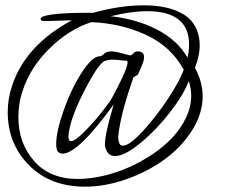

<svg xmlns="http://www.w3.org/2000/svg" viewBox="-20 -699 844 721"><path d="M452 -471H451Q445 -471 437.5 -472Q430 -473 422 -474Q414 -475 406 -475Q402 -475 397.5 -475Q393 -475 387.5 -474Q382 -473 376 -471Q352 -465 299 -362.5Q246 -260 238 -198Q237 -191 237 -186Q237 -169 247 -169Q262 -169 297.5 -205Q333 -241 357 -271.5Q381 -302 392 -317Q404 -337 415.5 -359.5Q427 -382 437 -402.5Q447 -423 453 -440Q459 -457 459 -465Q459 -471 455 -471Q454 -471 453.5 -471Q453 -471 452 -471ZM684 -483Q690 -508 690 -532Q690 -657 532 -657Q472 -657 396 -638Q491 -628 568.5 -588.5Q646 -549 684 -483ZM49 -259Q49 -162 108 -94.5Q167 -27 272 -27Q316 -27 365 -38Q414 -49 461 -69.5Q508 -90 551.5 -119Q595 -148 627 -182Q659 -216 678.5 -257Q698 -298 698 -339Q698 -367 689 -395Q670 -344 618.5 -277.5Q567 -211 507.5 -162Q448 -113 412 -113Q397 -113 387.5 -122.5Q378 -132 374 -152Q372 -190 407 -307Q273 -122 215 -122Q210 -122 206.5 -123.5Q203 -125 200 -127Q197 -129 195.5 -132Q194 -135 193 -139Q192 -143 191.5 -147.5Q191 -152 191 -158Q191 -204 218.5 -283Q246 -362 286 -425Q326 -488 356 -488Q358 -488 359 -488L370 -496Q379 -506 398 -506Q413 -506 439.5 -498.5Q466 -491 470 -491Q473 -491 473 -493Q476 -493 482 -499.5Q488 -506 496 -506Q521 -506 521 -485Q521 -476 517.5 -465.5Q514 -455 506.5 -438.5Q499 -422 499 -421Q498 -418 490 -414Q482 -410 481 -408Q440 -293 427 -211Q424 -194 424 -182Q424 -174 425.5 -168.5Q427 -163 429 -159Q431 -155 434.5 -153.5Q438 -152 442 -152Q466 -152 515.5 -205.5Q565 -259 610 -327Q655 -395 670 -437Q623 -524 529.5 -567.5Q436 -611 323 -616Q238 -588 166 -517Q94 -446 66 -361Q57 -336 53 -310Q49 -284 49 -259ZM299 2Q169 2 89 -78.5Q9 -159 9 -278Q9 -329 26 -379Q77 -530 250 -623Q244 -623 208.5 -621.5Q173 -620 157 -620Q141 -620 138 -621Q131 -624 133 -629.5Q135 -635 144 -638Q186 -651 304 -651Q311 -651 317.5 -651Q324 -651 330 -651Q430 -679 521 -679Q564 -679 600 -671.5Q636 -664 666 -647Q696 -630 713 -599.5Q730 -569 730 -527Q730 -491 712 -444Q741 -392 741 -337Q741 -272 701 -209Q661 -146 597.5 -100Q534 -54 454.5 -26Q375 2 299 2Z"/></svg>

Font: Bilbo Swash Caps
Style: Regular
Weight: 400
Designer: Robert E. Leuschke
Foundry: Robert E. Leuschke
Version: Version 1.003